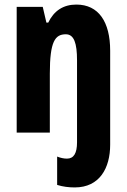

<svg xmlns="http://www.w3.org/2000/svg" viewBox="-20 -580 554 840"><path d="M307 240C416 240 462 155 462 53V-358C462 -485 411 -560 314 -560C257 -560 216 -533 191 -481H183L167 -550H53V0H198V-258C198 -399 221 -430 268 -430C304 -430 317 -391 317 -316V43C317 90 303 114 273 114C260 114 245 111 230 105V229C255 237 282 240 307 240Z"/></svg>

Font: Noto Sans Georgian ExtraCondensed ExtraBold
Style: Regular
Weight: 800
Width: 2
Designer: Monotype Design Team, Akaki Razmadze
Foundry: Google LLC
Version: Version 2.005